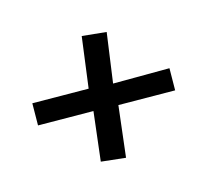

<svg xmlns="http://www.w3.org/2000/svg" viewBox="-85 -601 625 588"><g transform="rotate(30 227.5 -307.5)"><path d="M413 -434 285 -308 386 -180 325 -131 228 -254 103 -131 54 -181 181 -306 82 -435 142 -484 238 -357 364 -484Z"/></g></svg>

Font: Fira Sans Condensed
Style: Italic
Weight: 400
Width: 3
Italic angle: -8°
Designer: bBox Type GmbH & Carrois Corporate GbR & Edenspiekermann AG
Foundry: bBox Type GmbH & Carrois Corporate GbR & Edenspiekermann AG
Version: Version 4.301